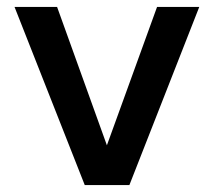

<svg xmlns="http://www.w3.org/2000/svg" viewBox="-20 -543 618 555"><path d="M354 -8H225L22 -523H145L289 -123L434 -523H556Z"/></svg>

Font: Kanit Cyrillic
Style: Regular
Weight: 400
Designer: Katatrad Team, Sasha Pavljenko
Foundry: CadsonDemak, Pavljenko + Design
Version: Version 1.002;Fontself Maker 3.5.7